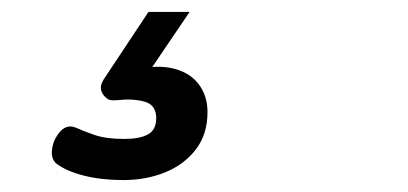

<svg xmlns="http://www.w3.org/2000/svg" viewBox="-20 -33 685 322"><path d="M187 269Q150 269 120.5 261.5Q91 254 74 241Q66 233 67 220.5Q68 208 73 199Q80 186 88.5 181.5Q97 177 107 181Q120 187 139 193.5Q158 200 189 200Q214 200 228 192.5Q242 185 242 165Q242 143 222.5 137.5Q203 132 176 135Q165 136 160.5 133Q156 130 152 124Q148 117 149.5 110.5Q151 104 156 97L229 -13H298L218 105L189 89Q233 75 264 80.5Q295 86 311.5 106Q328 126 328 155Q328 192 308.5 217.5Q289 243 257 256Q225 269 187 269Z"/></svg>

Font: Playwrite HR
Style: Regular
Weight: 400
Designer: Veronika Burian, José Scaglione
Foundry: TypeTogether
Version: Version 1.002